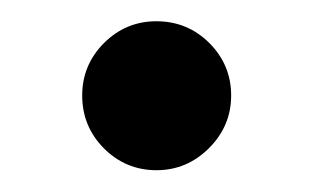

<svg xmlns="http://www.w3.org/2000/svg" viewBox="-20 -401 290 178"><path d="M56.2 -312.5Q56.2 -340.8 76.4 -361.1Q96.7 -381.3 125 -381.3Q153.8 -381.3 174.1 -361.1Q194.3 -340.8 194.3 -312.5Q194.3 -284.2 173.8 -263.7Q153.3 -243.2 125 -243.2Q96.7 -243.2 76.4 -263.4Q56.2 -283.7 56.2 -312.5Z"/></svg>

Font: Basically A Sans Serif Medium
Style: Regular
Weight: 500
Designer: Hyung-Suk Kim
Foundry: Mental Design
Version: 1.000